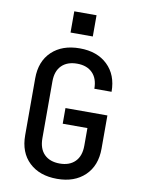

<svg xmlns="http://www.w3.org/2000/svg" viewBox="-101 -1009 802 1087"><g transform="rotate(10 300.0 -465.5)"><path d="M304 10Q203 10 143.5 -46.5Q84 -103 84 -202V-529Q84 -627 143.5 -683.5Q203 -740 304 -740Q404 -740 463.5 -683Q523 -626 523 -529H424Q424 -588 392 -620Q360 -652 304 -652Q247 -652 215 -620Q183 -588 183 -529V-202Q183 -142 215 -110Q247 -78 304 -78Q360 -78 392 -110Q424 -142 424 -202V-303H282V-393H523V-202Q523 -104 463.5 -47Q404 10 304 10ZM236 -941H364V-819H236Z"/></g></svg>

Font: Tiny Medium
Style: Regular
Weight: 500
Monospace: yes
Designer: Philipp Nurullin, Konstantin Bulenkov
Foundry: JetBrains
Version: Version 2.251; ttfautohint (v1.8.4.7-5d5b)